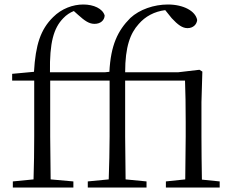

<svg xmlns="http://www.w3.org/2000/svg" viewBox="-20 -833 1040 853"><path d="M802 0H956V-27L877 -35C876 -91 875 -173 875 -227V-379L879 -515L866 -523L772 -512H536C536 -626 559 -685 596 -726C625 -760 666 -782 714 -788L743 -752C770 -723 790 -708 813 -708C838 -708 854 -724 856 -744C849 -784 795 -813 726 -813C664 -813 600 -791 559 -753C503 -697 472 -632 466 -514L447 -512H202C200 -643 218 -708 261 -752C275 -767 291 -777 308 -784L327 -767C357 -740 376 -727 400 -727C427 -727 444 -743 445 -764C436 -795 396 -813 350 -813C304 -813 254 -795 216 -757C160 -702 138 -634 131 -514L34 -505V-475H132V-227C132 -164 131 -99 129 -36L37 -27V0H306V-27L205 -36L203 -227V-475H467V-227C467 -164 465 -99 463 -36L370 -27V0H631V-27L538 -36L536 -227V-475H802C804 -421 805 -366 805 -291V-227L803 -36L717 -27V0Z"/></svg>

Font: Noto Serif KR Light
Style: Regular
Weight: 300
Designer: Ryoko NISHIZUKA 西塚涼子 (kana & ideographs); Frank Grießhammer (Latin, Greek & Cyrillic); Wenlong ZHANG 张文龙 (bopomofo); San
Foundry: Adobe
Version: Version 2.001;hotconv 1.1.0;makeotfexe 2.6.0